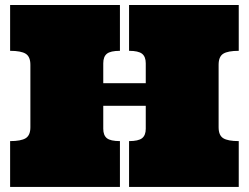

<svg xmlns="http://www.w3.org/2000/svg" viewBox="-20 -739 984 759"><path d="M556.2 -320.8H388.2V-230Q388.2 -204.1 402.6 -192.6Q417 -181.2 454.1 -181.2V0H20V-181.2Q63 -181.2 81.5 -192.6Q100.1 -204.1 100.1 -235.8V-482.9Q100.1 -515.1 81.5 -526.6Q63 -538.1 20 -538.1V-719.2H454.1V-538.1Q417 -538.1 402.6 -526.6Q388.2 -515.1 388.2 -488.8V-410.2H556.2V-488.8Q556.2 -515.1 541.5 -526.6Q526.9 -538.1 490.2 -538.1V-719.2H923.8V-538.1Q880.9 -538.1 862.5 -526.6Q844.2 -515.1 844.2 -482.9V-235.8Q844.2 -204.1 862.5 -192.6Q880.9 -181.2 923.8 -181.2V0H490.2V-181.2Q526.9 -181.2 541.5 -192.6Q556.2 -204.1 556.2 -230Z"/></svg>

Font: Ultra
Style: Regular
Weight: 400
Designer: Astigmatic (AOETI)
Foundry: Astigmatic (AOETI)
Version: Version 1.000